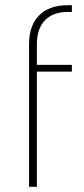

<svg xmlns="http://www.w3.org/2000/svg" viewBox="-20 -720 322 740"><path d="M122 -548V-470H257V-444H122V0H92V-549Q92 -622 131 -661Q170 -700 242 -700H257V-674H242Q184 -674 153 -641.5Q122 -609 122 -548Z"/></svg>

Font: KoHo ExtraLight
Style: Regular
Weight: 275
Version: Version 1.000; ttfautohint (v1.6)